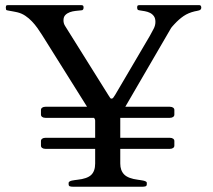

<svg xmlns="http://www.w3.org/2000/svg" viewBox="-20 -708 806 728"><path d="M135.3 -273.4V-291Q135.3 -296.4 139.9 -299.8Q144.5 -303.2 152.3 -303.2H310.1L139.6 -575.2Q131.3 -588.4 121.8 -601.8Q112.3 -615.2 100.8 -627.2Q89.4 -639.2 75.9 -648.2Q62.5 -657.2 46.9 -661.1Q44.4 -661.6 39.1 -662.8Q33.7 -664.1 27.8 -665Q22 -666 16.6 -667Q11.2 -668 8.8 -668.5Q3.9 -668.9 2.9 -672.1Q2 -675.3 2 -679.7Q2 -682.1 2.9 -685.3Q3.9 -688.5 9.3 -688.5H288.6Q293.9 -688.5 295.4 -686Q296.9 -683.6 296.9 -679.7Q296.9 -668.9 288.6 -668.9Q278.8 -668 267.1 -666.7Q255.4 -665.5 245.1 -661.9Q234.9 -658.2 227.8 -651.1Q220.7 -644 220.7 -630.9Q220.7 -619.1 226.6 -609.9L391.6 -346.2Q397 -338.4 398.2 -336.2Q399.4 -334 403.3 -334Q406.7 -334 409.7 -337.9Q412.6 -341.8 416.5 -348.1L548.3 -572.3Q554.2 -584 561.8 -597.4Q569.3 -610.8 569.3 -625Q569.3 -638.7 563.5 -646.7Q557.6 -654.8 548.8 -659.2Q540 -663.6 529.3 -665.5Q518.6 -667.5 508.3 -668.9Q502.9 -669.4 501.5 -672.4Q500 -675.3 500 -679.7Q500 -683.1 501.2 -685.8Q502.4 -688.5 508.3 -688.5H736.3Q740.2 -688.5 741.7 -685.3Q743.2 -682.1 743.2 -679.7Q743.2 -674.8 741 -672.4Q738.8 -669.9 735.1 -668.7Q731.4 -667.5 727.1 -666.7Q722.7 -666 718.3 -665Q693.8 -659.2 676 -647Q658.2 -634.8 641.1 -616.2Q638.7 -613.8 634 -608.4Q629.4 -603 628.9 -602.1L455.1 -303.2H624Q631.8 -303.2 636.5 -299.8Q641.1 -296.4 641.1 -291V-273.4Q641.1 -268.1 636.5 -264.6Q631.8 -261.2 624 -261.2H436V-185.5H624Q631.8 -185.5 636.5 -182.1Q641.1 -178.7 641.1 -173.3V-155.8Q641.1 -150.4 636.5 -147Q631.8 -143.6 624 -143.6H436V-87.9Q436 -61.5 450.9 -46.4Q465.8 -31.2 503.4 -26.4Q506.8 -25.9 512.5 -25.1Q518.1 -24.4 523.4 -23.2Q528.8 -22 532.7 -20Q536.6 -18.1 536.6 -15.1V-9.8Q536.6 -2.9 531.7 -1.5Q526.9 0 520 0H256.8Q250 0 245.1 -1.5Q240.2 -2.9 240.2 -9.8V-14.6Q240.2 -17.6 243.7 -19.8Q247.1 -22 252.2 -23.2Q257.3 -24.4 263.2 -25.1Q269 -25.9 273.4 -26.4Q310.5 -30.3 325.7 -44.7Q340.8 -59.1 340.8 -87.9V-143.6H152.3Q144.5 -143.6 139.9 -147Q135.3 -150.4 135.3 -155.8V-173.3Q135.3 -178.7 139.9 -182.1Q144.5 -185.5 152.3 -185.5H340.8V-249.5Q340.8 -251.5 340.6 -252.9Q340.3 -254.4 339.4 -256.8L336.4 -261.2H152.3Q144.5 -261.2 139.9 -264.6Q135.3 -268.1 135.3 -273.4Z"/></svg>

Font: Kurinto Book Core
Style: Regular
Weight: 400
Designer: Kurinto was developed by Clint Goss from a range of fonts that are compatible with the SIL Open Font License Version 1.1
Foundry: Clinton F. Goss
Version: Version 2.196; July 25, 2020